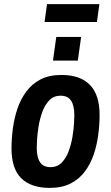

<svg xmlns="http://www.w3.org/2000/svg" viewBox="-20 -903 541 935"><path d="M222 12Q131 12 83.5 -35Q36 -82 36 -180Q36 -226 42.5 -276Q49 -326 64.5 -372.5Q80 -419 107.5 -456.5Q135 -494 177 -516Q219 -538 279 -538Q371 -538 418 -489.5Q465 -441 465 -343Q465 -297 458.5 -247Q452 -197 436.5 -151Q421 -105 393.5 -68Q366 -31 324 -9.5Q282 12 222 12ZM226 -89Q259 -89 280.5 -111Q302 -133 314.5 -167Q327 -201 333 -237.5Q339 -274 340.5 -303Q342 -332 342 -343Q342 -389 326 -413Q310 -437 275 -437Q242 -437 220.5 -415Q199 -393 186.5 -359Q174 -325 168 -288.5Q162 -252 160.5 -223Q159 -194 159 -183Q159 -137 175 -113Q191 -89 226 -89ZM238 -608 254 -723H375L359 -608ZM197 -796 209 -883H464L452 -796Z"/></svg>

Font: Archivo Narrow
Style: Bold Italic
Weight: 700
Italic angle: -8°
Designer: Hector Gatti
Foundry: Omnibus-Type
Version: Version 3.002